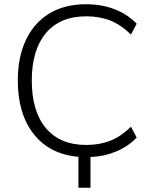

<svg xmlns="http://www.w3.org/2000/svg" viewBox="-20 -733 710 906"><path d="M350 153V7Q214 -5 139 -100.5Q64 -196 64 -353Q64 -464 102.5 -545Q141 -626 213 -669.5Q285 -713 386 -713Q459 -713 520.5 -689.5Q582 -666 625 -621L598 -570Q551 -616 500.5 -636Q450 -656 387 -656Q263 -656 196.5 -576.5Q130 -497 130 -353Q130 -208 196.5 -128.5Q263 -49 387 -49Q450 -49 500.5 -69Q551 -89 598 -135L625 -84Q585 -42 529 -18.5Q473 5 407 8V153Z"/></svg>

Font: Nunito Sans Light
Style: Regular
Weight: 300
Designer: Vernon Adams
Foundry: Vernon Adams
Version: Version 3.101; ttfautohint (v1.8.4.7-5d5b);gftools[0.9.27]